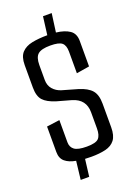

<svg xmlns="http://www.w3.org/2000/svg" viewBox="-154 -779 659 934"><g transform="rotate(-20 176.0 -312.5)"><path d="M95 93 106 -2Q71 -8 50.5 -25Q30 -42 30 -75V-207L97 -216V-101Q97 -76 115 -62.5Q133 -49 179 -49Q226 -49 240.5 -64.5Q255 -80 255 -115V-199Q255 -266 189 -286L114 -307Q69 -321 49.5 -342.5Q30 -364 30 -409V-525Q30 -568 49.5 -589Q69 -610 103.5 -617Q138 -624 182 -624H183L195 -718H240L227 -622Q271 -617 296.5 -599.5Q322 -582 322 -544V-412L255 -401V-513Q255 -545 239.5 -558.5Q224 -572 179 -572Q133 -572 115 -556.5Q97 -541 97 -501V-424Q97 -395 113.5 -376Q130 -357 156 -349L236 -326Q282 -312 302 -288.5Q322 -265 322 -219V-97Q322 -54 305 -32Q288 -10 256.5 -2.5Q225 5 183 5Q165 5 150 4L139 93Z"/></g></svg>

Font: Smooch Sans Medium
Style: Regular
Weight: 500
Designer: Robert E. Leuschke
Foundry: Robert E. Leuschke
Version: Version 1.010; ttfautohint (v1.8.3)